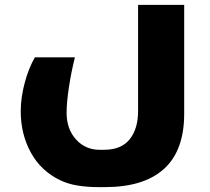

<svg xmlns="http://www.w3.org/2000/svg" viewBox="-20 -522 860 787"><path d="M384 245Q341 245 301 239Q261 233 227 217Q148 179 106.5 103.5Q65 28 65 -66Q65 -121 81 -181.5Q97 -242 123 -287H287Q272 -227 262.5 -164.5Q253 -102 253 -60Q253 7 291.5 49.5Q330 92 388 92H406Q477 92 511.5 49Q546 6 546 -67V-502H735V-56Q735 95 652.5 170Q570 245 410 245Z"/></svg>

Font: Noto Kufi Arabic Black
Style: Regular
Weight: 900
Designer: Monotype Design Team, David Williams, Khaled Hosny
Foundry: Google LLC
Version: Version 2.109; ttfautohint (v1.8.4.7-5d5b)